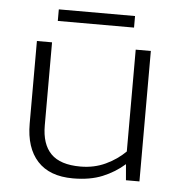

<svg xmlns="http://www.w3.org/2000/svg" viewBox="-47 -640 653 695"><g transform="rotate(5 279.5 -292.5)"><path d="M139 -553V-595H416V-553ZM243 10Q158 10 114 -38Q70 -86 70 -174V-474H125V-172Q125 -104 159 -69.5Q193 -35 266 -35Q316 -35 357.5 -54.5Q399 -74 429 -104V-474H484V0H435L430 -58Q395 -27 350 -8.5Q305 10 243 10Z"/></g></svg>

Font: Kanit ExtraLight
Style: Regular
Weight: 275
Designer: Katatrad Team
Foundry: CadsonDemak
Version: Version 2.000; ttfautohint (v1.8.3)